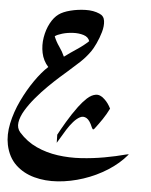

<svg xmlns="http://www.w3.org/2000/svg" viewBox="-62 -612 805 1022"><g transform="rotate(5 341.0 -100.5)"><path d="M529 -50Q514 -19 495 9Q476 37 456 63Q453 67 449.5 68Q446 69 441 58Q426 21 408.5 11Q391 1 373.5 10Q356 19 338.5 39Q321 59 306 83Q291 107 279.5 127Q268 147 262 156L261 112L262 111Q275 86 301 42Q327 -2 358 -44Q379 -72 401 -92.5Q423 -113 446.5 -117Q470 -121 494 -98Q505 -88 513.5 -76Q522 -64 529 -50ZM648 186Q607 235 548 272.5Q489 310 421 332.5Q353 355 285.5 360Q218 365 159 349Q100 333 59 294Q18 255 4 190Q-7 137 6 75Q19 13 48 -48Q77 -109 112.5 -160Q148 -211 182 -242Q154 -273 145.5 -314Q137 -355 144 -397Q151 -439 169 -473Q187 -507 212 -525Q234 -541 273 -551Q312 -561 354 -562Q396 -563 428 -549Q453 -539 456.5 -512Q460 -485 450.5 -452Q441 -419 427 -389.5Q413 -360 403 -346Q379 -312 348.5 -283.5Q318 -255 288 -229Q274 -217 247 -193Q220 -169 188 -137.5Q156 -106 126 -70.5Q96 -35 75 0Q54 35 49.5 65.5Q45 96 64 118Q105 164 158.5 188.5Q212 213 273 221.5Q334 230 397.5 226Q461 222 522 211Q583 200 635 186Q639 185 645 184Q651 183 648 186ZM387 -398Q380 -420 354.5 -428Q329 -436 298 -434.5Q267 -433 240 -425Q213 -417 202 -408Q213 -380 230.5 -355.5Q248 -331 260 -304Q291 -327 326.5 -350.5Q362 -374 387 -398Z"/></g></svg>

Font: Aref Ruqaa Ink
Style: Regular
Weight: 400
Designer: Abdullah Aref
Version: Version 1.005